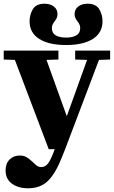

<svg xmlns="http://www.w3.org/2000/svg" viewBox="-20 -802 612 1032"><path d="M86 34Q108 34 123 43Q138 52 156 69Q170 83 179.5 89.5Q189 96 202 96Q225 96 240.5 73.5Q256 51 274 0H242L60 -480L0 -482V-530H294V-482L230 -480L338 -180H340L448 -480L384 -482V-530H572V-482L512 -480L330 0L312 45Q279 129 238.5 169.5Q198 210 131 210Q78 210 44 185Q10 160 10 114Q10 77 31.5 55.5Q53 34 86 34ZM139 -688Q139 -723 156.5 -752.5Q174 -782 219 -782Q250 -782 269.5 -767Q289 -752 289 -726Q289 -714 285 -705.5Q281 -697 274 -688Q266 -677 262.5 -669.5Q259 -662 259 -650Q259 -624 279.5 -612Q300 -600 335 -600Q370 -600 390.5 -612Q411 -624 411 -650Q411 -662 407 -670.5Q403 -679 396 -688Q388 -699 384.5 -706.5Q381 -714 381 -726Q381 -752 400.5 -767Q420 -782 451 -782Q496 -782 513.5 -752.5Q531 -723 531 -688Q531 -626 479.5 -593Q428 -560 335 -560Q242 -560 190.5 -593Q139 -626 139 -688Z"/></svg>

Font: Minipax
Style: Bold
Weight: 700
Designer: Raphaël Ronot, Igor Stepanchenko (Cyrillic)
Foundry: steppetype
Version: Version 1.002